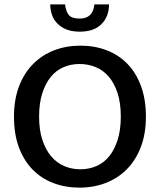

<svg xmlns="http://www.w3.org/2000/svg" viewBox="-20 -849 732 879"><path d="M348 -640Q413 -640 468 -619Q523 -598 563 -557Q603 -516 625.5 -455Q648 -394 648 -315Q648 -237 625 -176.5Q602 -116 561 -74.5Q520 -33 464.5 -11.5Q409 10 344 10Q279 10 224 -11Q169 -32 129 -73Q89 -114 66.5 -174.5Q44 -235 44 -315Q44 -393 67 -453.5Q90 -514 131 -555.5Q172 -597 227.5 -618.5Q283 -640 348 -640ZM159 -315Q159 -254 174 -208.5Q189 -163 214.5 -133Q240 -103 274.5 -88.5Q309 -74 348 -74Q387 -74 421 -88.5Q455 -103 479.5 -133Q504 -163 518.5 -208.5Q533 -254 533 -315Q533 -378 518 -423.5Q503 -469 477.5 -498.5Q452 -528 417.5 -542Q383 -556 344 -556Q305 -556 271 -541.5Q237 -527 212.5 -497Q188 -467 173.5 -421.5Q159 -376 159 -315ZM278 -829Q281 -799 294 -781.5Q307 -764 345 -764Q406 -764 412 -829H479Q479 -773 444.5 -738.5Q410 -704 345 -704Q309 -704 283.5 -714.5Q258 -725 241.5 -742.5Q225 -760 217.5 -782.5Q210 -805 210 -829Z"/></svg>

Font: Mukta Malar Medium
Style: Regular
Weight: 500
Designer: Aadarsh Rajan, Girish Dalvi, Yashodeep Gholap
Foundry: Ek Type
Version: Version 2.538;PS 1.000;hotconv 16.6.51;makeotf.lib2.5.65220;